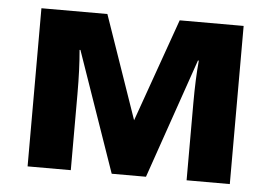

<svg xmlns="http://www.w3.org/2000/svg" viewBox="-44 -607 937 664"><g transform="rotate(5 424.5 -274.5)"><path d="M776 0H626V-268Q626 -352 632 -416H629L485 0H366L221 -417H218Q224 -351 224 -264V0H74V-549H303L427 -191L554 -549H776Z"/></g></svg>

Font: Noto Sans UI ExtraBold
Style: Regular
Weight: 800
Designer: Monotype Design Team
Foundry: Monotype Imaging Inc.
Version: Version 1.001